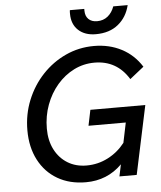

<svg xmlns="http://www.w3.org/2000/svg" viewBox="-62 -993 888 1062"><g transform="rotate(-5 382.0 -462.0)"><path d="M559 0 573 -66Q491 16 372 16Q282 16 215 -23Q148 -62 111 -133Q74 -204 74 -298Q74 -387 106 -465.5Q138 -544 194 -603.5Q250 -663 323.5 -697Q397 -731 481 -731Q566 -731 634 -695.5Q702 -660 744 -593L666 -531Q600 -639 476 -639Q415 -639 362 -612.5Q309 -586 268.5 -539Q228 -492 205 -430Q182 -368 182 -298Q182 -232 207.5 -182Q233 -132 278.5 -104Q324 -76 384 -76Q447 -76 502.5 -104.5Q558 -133 597 -183L620 -294H413L431 -381H736L655 0ZM366 -940H446V-931Q446 -900 463.5 -883Q481 -866 511 -866Q546 -866 570.5 -886Q595 -906 607 -940H687Q671 -874 622.5 -834.5Q574 -795 498 -795Q437 -795 401 -828.5Q365 -862 365 -920Q365 -925 365 -930Q365 -935 366 -940Z"/></g></svg>

Font: Wix Madefor Text Medium
Style: Italic
Weight: 500
Italic angle: -12°
Designer: Dalton Maag Ltd
Foundry: Dalton Maag Ltd
Version: Version 3.100